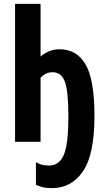

<svg xmlns="http://www.w3.org/2000/svg" viewBox="-20 -734 540 994"><path d="M469 -133Q469 -322 423 -400.5Q377 -479 288 -479Q258 -479 232 -467.5Q206 -456 190 -441V-714H58V0H190V-332Q200 -343 215.5 -351.5Q231 -360 253 -360Q297 -360 315.5 -312Q334 -264 334 -133Q334 14 310 68.5Q286 123 234 123Q210 123 194.5 118Q179 113 166 106V223Q178 229 198.5 234.5Q219 240 248 240Q350 240 409.5 153Q469 66 469 -133Z"/></svg>

Font: Noto Sans Mono UI Condensed
Style: Bold
Weight: 700
Width: 3
Designer: Monotype Design team
Foundry: Monotype Imaging Inc.
Version: 1.000